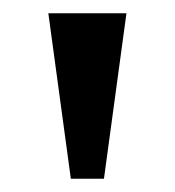

<svg xmlns="http://www.w3.org/2000/svg" viewBox="-20 -734 264 290"><path d="M87 -464 53 -714H171L137 -464Z"/></svg>

Font: Noto Serif Bengali ExtraCondensed SemiBold
Style: Regular
Weight: 600
Width: 2
Designer: Juan Bruce, Universal Thirst, Indian Type Foundry and the Monotype Design Team.
Foundry: Monotype Imaging Inc.
Version: Version 2.003; ttfautohint (v1.8.4.7-5d5b)